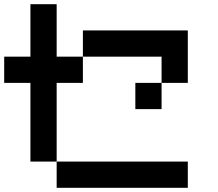

<svg xmlns="http://www.w3.org/2000/svg" viewBox="-20 -895 1040 915"><path d="M0 -500V-625H125V-875H250V-625H375V-500H250V-125H125V-500ZM250 -125H875V0H250ZM375 -625V-750H875V-500H750V-625ZM625 -375V-500H750V-375Z"/></svg>

Font: Galmuri7 Regular
Style: Regular
Weight: 400
Designer: Lee Minseo (quiple)
Version: Version 2.399;hotconv 1.1.1;makeotfexe 2.6.0 DEVELOPMENT